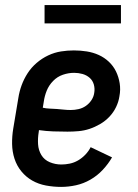

<svg xmlns="http://www.w3.org/2000/svg" viewBox="-20 -726 540 754"><path d="M220 8Q190 8 160.5 2.5Q131 -3 106.5 -17Q82 -31 64 -53Q46 -75 37 -102.5Q28 -130 27.5 -160.5Q27 -191 32 -221L52 -341Q56 -367 65 -391.5Q74 -416 88.5 -438.5Q103 -461 124 -479Q145 -497 169.5 -508.5Q194 -520 219.5 -524Q245 -528 270 -528Q296 -528 321 -524Q346 -520 368 -510Q390 -500 407.5 -483.5Q425 -467 435.5 -445.5Q446 -424 450 -399Q454 -374 449 -348Q446 -327 436 -306Q426 -285 410 -268Q394 -251 373.5 -239Q353 -227 332 -220Q311 -213 289 -211Q267 -209 245 -209Q217 -209 189 -210Q161 -211 133 -215L132 -207Q128 -183 129.5 -159.5Q131 -136 142.5 -117Q154 -98 175.5 -89Q197 -80 221 -80Q237 -80 254 -83.5Q271 -87 286.5 -96Q302 -105 315 -118.5Q328 -132 336 -148L420 -108Q405 -82 383.5 -59Q362 -36 335 -20.5Q308 -5 278.5 1.5Q249 8 220 8ZM258 -294Q273 -294 288.5 -297.5Q304 -301 317 -310Q330 -319 339 -332.5Q348 -346 350 -361Q353 -378 348.5 -394Q344 -410 332 -420.5Q320 -431 304 -435.5Q288 -440 271 -440Q249 -440 227 -432.5Q205 -425 188.5 -408Q172 -391 163.5 -370Q155 -349 152 -327L148 -303Q161 -300 175 -299.5Q189 -299 203 -298Q217 -297 230.5 -295.5Q244 -294 258 -294ZM455 -634H155V-706H455Z"/></svg>

Font: Iosevka Curly Semibold
Style: Italic
Weight: 600
Italic angle: -9°
Monospace: yes
Designer: Belleve Invis
Foundry: Belleve Invis
Version: Version 22.1.2; ttfautohint (v1.8.4)